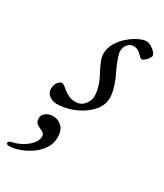

<svg xmlns="http://www.w3.org/2000/svg" viewBox="-250 -484 707 828"><g transform="rotate(30 103.0 -70.0)"><path d="M26 14Q4 14 -12 1.5Q-28 -11 -28 -30Q-28 -53 -17.5 -64.5Q-7 -76 0 -76Q7 -76 14.5 -70.5Q22 -65 31 -57Q42 -49 55.5 -41.5Q69 -34 91 -34Q118 -34 134 -53.5Q150 -73 151 -95Q151 -117 143.5 -142.5Q136 -168 122 -193Q109 -217 100.5 -238.5Q92 -260 92 -275Q92 -304 107.5 -329.5Q123 -355 145.5 -374Q168 -393 190 -403.5Q212 -414 225 -414Q238 -414 251 -406.5Q264 -399 272.5 -389.5Q281 -380 281 -373Q281 -367 275 -358.5Q269 -350 261 -343Q253 -336 247 -336Q242 -336 237 -341Q232 -346 226 -352Q220 -358 211.5 -363Q203 -368 189 -368Q173 -368 161 -354.5Q149 -341 149 -319Q149 -311 154.5 -294Q160 -277 167.5 -259Q175 -241 182 -227Q193 -207 202.5 -176.5Q212 -146 212 -123Q212 -93 194.5 -68Q177 -43 149 -24.5Q121 -6 88.5 4Q56 14 26 14ZM-61 274Q-75 274 -75 266Q-75 262 -70.5 258Q-66 254 -58 253Q-34 248 -11 235Q12 222 27 204Q42 186 42 168Q42 157 35 151Q28 145 17 141Q7 137 -1.5 130Q-10 123 -10 105Q-10 88 5 77.5Q20 67 41 67Q64 67 83 84Q102 101 102 138Q102 169 85 194Q68 219 42 237Q16 255 -12 264.5Q-40 274 -61 274Z"/></g></svg>

Font: EB Garamond
Style: Italic
Weight: 400
Italic angle: -17.2°
Designer: Georg Duffner and Octavio Pardo
Foundry: Georg Duffner
Version: Version 1.001